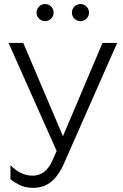

<svg xmlns="http://www.w3.org/2000/svg" viewBox="-20 -737 594 925"><path d="M140.6 168Q101 168 72.4 153.2Q43.7 138.4 30.4 126.4V58.8Q39.9 69.2 55.7 81.1Q71.5 93 92.7 101.2Q113.9 109.3 137.5 109.3Q168.2 109.3 192.1 91.2Q215.9 73 230.3 41.2L252.9 -9.5L21.3 -530H92.2L295.2 -52.9L263.4 -33.6L473.7 -530H544.4L288.9 49Q261.6 111.6 225.4 139.8Q189.3 168 140.6 168ZM197.2 -635.1Q180.2 -635.1 168.2 -647.2Q156.1 -659.2 156.1 -676.2Q156.1 -693.2 168.2 -705.3Q180.2 -717.5 197.2 -717.5Q214.1 -717.5 226.3 -705.3Q238.5 -693.2 238.5 -676.2Q238.5 -659.2 226.3 -647.2Q214.1 -635.1 197.2 -635.1ZM367.6 -635.1Q350.6 -635.1 338.5 -647.2Q326.5 -659.2 326.5 -676.2Q326.5 -693.2 338.5 -705.3Q350.6 -717.5 367.6 -717.5Q384.5 -717.5 396.7 -705.3Q408.9 -693.2 408.9 -676.2Q408.9 -659.2 396.7 -647.2Q384.5 -635.1 367.6 -635.1Z"/></svg>

Font: Roundo Variable
Style: Regular
Weight: 200
Designer: Shiva Nallaperumal
Foundry: Indian Type Foundry
Version: Version 2.000